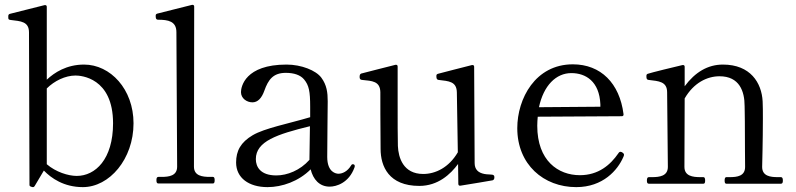

<svg xmlns="http://www.w3.org/2000/svg" viewBox="-20 -754 3267 788"><path d="M325 -489C253 -489 203 -456 172 -427V-726C172 -731 169 -734 163 -733C133 -725 34 -701 20 -697C15 -695 14 -692 14 -687V-683C14 -675 15 -673 24 -672C65 -667 99 -666 99 -621L101 5C101 10 104 11 110 13C113 14 114 14 116 14C118 14 120 13 122 10L160 -54C190 -23 242 14 320 14C429 14 528 -101 528 -248C528 -388 433 -489 325 -489ZM295 -32C260 -32 209 -48 172 -80V-391C203 -422 248 -444 290 -444C311 -444 444 -436 444 -248C444 -100 371 -32 295 -32Z M854 -1C859 -1 861 -5 861 -15C861 -23 859 -28 854 -28H841C811 -28 776 -32 776 -70L777 -727C777 -732 774 -735 768 -734C738 -726 639 -702 625 -698C620 -696 619 -694 619 -689C619 -682 619 -673 629 -673C670 -673 704 -667 704 -622L707 -70C707 -32 673 -28 643 -28H630C624 -28 622 -23 622 -15C622 -5 624 -1 630 -1Z M1428 -80C1426 -80 1424 -80 1421 -75C1406 -50 1385 -41 1369 -41C1360 -41 1323 -46 1323 -110C1323 -180 1325 -300 1325 -338C1325 -375 1321 -405 1299 -435C1277 -465 1217 -489 1156 -489C986 -489 969 -398 969 -376C969 -350 993 -334 1016 -334C1038 -334 1054 -351 1065 -382C1081 -427 1101 -455 1153 -455C1187 -455 1213 -446 1228 -428C1248 -404 1253 -379 1253 -316V-273C1166 -247 1066 -228 1017 -199C968 -170 949 -135 949 -87C949 -24 1001 14 1078 14C1138 14 1206 -10 1255 -59C1265 -18 1291 12 1333 12C1360 12 1412 -3 1435 -67C1436 -70 1436 -72 1436 -73C1436 -77 1433 -80 1428 -80ZM1114 -34C1049 -34 1030 -69 1030 -101C1030 -174 1117 -203 1252 -236C1251 -183 1250 -128 1250 -101V-98C1212 -55 1159 -34 1114 -34Z M1989 -38C1981 -38 1974 -39 1968 -40C1942 -45 1928 -59 1928 -85L1926 -480C1926 -485 1923 -488 1917 -487C1887 -479 1790 -455 1777 -451C1772 -449 1771 -447 1771 -442C1771 -436 1771 -427 1780 -426C1822 -421 1854 -420 1855 -375L1859 -129C1822 -66 1767 -40 1717 -40C1635 -40 1615 -107 1613 -155C1612 -179 1612 -263 1612 -341V-481C1612 -486 1609 -489 1603 -488C1573 -480 1475 -456 1462 -452C1457 -450 1456 -444 1456 -439C1456 -434 1456 -427 1466 -426C1507 -422 1540 -421 1541 -376C1541 -376 1541 -214 1542 -143C1542 -71 1576 9 1701 9C1778 9 1829 -39 1860 -81L1861 0C1861 6 1864 9 1870 8C1899 3 1995 -12 2002 -14C2008 -16 2009 -22 2009 -26C2009 -33 2008 -38 1989 -38Z M2536 -127C2533 -129 2530 -131 2527 -131C2524 -131 2521 -130 2518 -125C2485 -77 2436 -35 2360 -35C2271 -35 2185 -94 2185 -238C2185 -251 2186 -263 2187 -275L2532 -277C2537 -277 2540 -280 2539 -286C2523 -412 2446 -490 2331 -490C2177 -490 2103 -349 2103 -228C2103 -79 2211 14 2345 14C2455 14 2515 -56 2538 -109C2540 -113 2541 -116 2541 -119C2541 -122 2539 -125 2536 -127ZM2325 -454C2384 -454 2440 -420 2444 -326V-316L2192 -314C2211 -403 2262 -454 2325 -454Z M3172 -27C3142 -27 3108 -31 3108 -69C3108 -69 3111 -180 3111 -266C3111 -294 3111 -320 3110 -338C3106 -414 3060 -489 2947 -489C2885 -489 2833 -458 2790 -400V-480C2790 -485 2787 -488 2781 -487C2751 -480 2652 -456 2638 -451C2634 -449 2633 -447 2633 -442C2633 -434 2633 -427 2642 -426C2683 -421 2718 -420 2718 -375L2721 -69C2721 -31 2686 -27 2656 -27H2643C2637 -27 2635 -22 2635 -13C2635 -4 2637 0 2643 0H2867C2872 0 2874 -4 2874 -13C2874 -22 2872 -27 2867 -27H2854C2824 -27 2789 -31 2789 -69L2790 -350C2827 -414 2882 -441 2933 -441C3015 -441 3036 -379 3036 -319C3036 -306 3037 -282 3037 -255C3037 -178 3038 -69 3038 -69C3038 -31 3005 -27 2975 -27H2961C2956 -27 2954 -22 2954 -13C2954 -4 2956 0 2961 0H3185C3191 0 3193 -4 3193 -13C3193 -22 3191 -27 3185 -27Z"/></svg>

Font: Shippori Mincho OTF
Style: Regular
Weight: 400
Designer: FONTDASU
Foundry: FONTDASU / Google Inc. / but / Adobe
Version: Version 3.300;hotconv 1.0.109;makeotfexe 2.5.65596